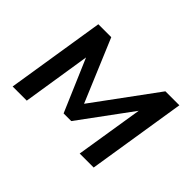

<svg xmlns="http://www.w3.org/2000/svg" viewBox="-99 -697 903 903"><g transform="rotate(45 352.5 -246.0)"><path d="M44 0 122 -492H208L339 -180L568 -492H661L583 0H490L548 -363H562L354 -80H303L182 -363H195L138 0Z"/></g></svg>

Font: Nunito Sans 10pt SemiBold
Style: Italic
Weight: 600
Italic angle: -9°
Designer: Vernon Adams
Foundry: Vernon Adams
Version: Version 3.101;gftools[0.9.27]